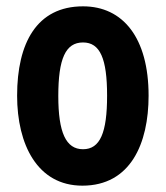

<svg xmlns="http://www.w3.org/2000/svg" viewBox="-20 -576 523 606"><path d="M449 -274C449 -457 368 -556 242 -556C96 -556 34 -440 34 -274C34 -120 98 10 240 10C392 10 449 -123 449 -274ZM164 -273C164 -391 187 -442 242 -442C296 -442 318 -391 318 -274C318 -157 296 -105 242 -105C188 -105 164 -158 164 -273Z"/></svg>

Font: Noto Sans Malayalam ExtraCondensed
Style: Bold
Weight: 700
Width: 2
Designer: Jelle Bosma - Monotype Design Team
Foundry: Monotype Imaging Inc.
Version: Version 2.104